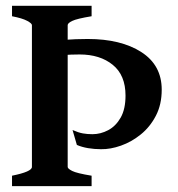

<svg xmlns="http://www.w3.org/2000/svg" viewBox="-20 -635 607 655"><path d="M531.7 -329.1Q531.7 -278.3 511.7 -240Q491.7 -201.7 460.2 -176.3Q428.7 -150.9 392.8 -138.2Q356.9 -125.5 324.7 -126Q302.2 -126 280.5 -129.6Q258.8 -133.3 242.2 -140.6L227.5 -191.4Q247.6 -182.6 262.7 -179.9Q277.8 -177.2 295.4 -177.2Q323.2 -177.2 349.1 -190.9Q375 -204.6 391.6 -233.6Q408.2 -262.7 408.2 -309.1Q408.2 -378.4 364.7 -413.8Q321.3 -449.2 251.5 -449.2Q224.1 -449.2 192.1 -447Q160.2 -444.8 127.4 -441.4L122.1 -490.7Q159.2 -496.1 198.7 -499Q238.3 -502 279.3 -502Q392.6 -502 462.2 -457.3Q531.7 -412.6 531.7 -329.1ZM21 0V-35.6Q88.9 -49.3 88.9 -65.4V-549.3Q88.9 -555.2 72.5 -564Q56.2 -572.8 21 -579.6V-615.2H292.5V-579.6Q242.2 -571.3 226.6 -563.7Q210.9 -556.2 210.9 -549.3V-65.4Q210.9 -59.6 226.3 -51.8Q241.7 -43.9 292.5 -35.6V0Z"/></svg>

Font: Gentium Plus
Style: Bold
Weight: 700
Designer: Victor Gaultney, Annie Olsen, Iska Routamaa, Becca Hirsbrunner
Foundry: SIL International
Version: Version 6.101